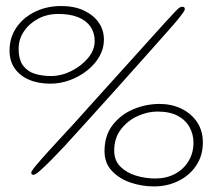

<svg xmlns="http://www.w3.org/2000/svg" viewBox="-20 -624 752 654"><path d="M151.5 -339Q110 -339 78.8 -352.5Q47.5 -366 30 -391.2Q12.5 -416.5 12.5 -451.5Q12.5 -496.5 36.2 -530.8Q60 -565 100 -584.2Q140 -603.5 188.5 -603.5Q232.5 -603.5 265 -588.5Q297.5 -573.5 315.8 -547.8Q334 -522 334 -488.5Q334 -458.5 318.5 -431.5Q303 -404.5 276.8 -383.8Q250.5 -363 218 -351Q185.5 -339 151.5 -339ZM153.5 -365Q188.5 -365 222.8 -382Q257 -399 279.8 -426.2Q302.5 -453.5 302.5 -484Q302.5 -512 288.5 -532.8Q274.5 -553.5 247 -565Q219.5 -576.5 178.5 -576.5Q140.5 -576.5 110 -560.2Q79.5 -544 61.5 -517.2Q43.5 -490.5 43.5 -458.5Q43.5 -420 59.2 -399.8Q75 -379.5 100.2 -372.2Q125.5 -365 153.5 -365ZM508.5 -16Q546.5 -16 575.8 -31.5Q605 -47 622 -74.8Q639 -102.5 639 -138.5Q639 -165.5 626.2 -189.8Q613.5 -214 586.5 -229Q559.5 -244 516 -244Q482.5 -244 448.5 -228.5Q414.5 -213 391.8 -183.2Q369 -153.5 369 -111Q369 -77.5 390 -56.5Q411 -35.5 443 -25.8Q475 -16 508.5 -16ZM504 11Q463.5 11 425 -2Q386.5 -15 361.2 -41.8Q336 -68.5 336 -109Q336 -162.5 363.8 -198.2Q391.5 -234 434.5 -252Q477.5 -270 523.5 -270Q564 -270 597.5 -254Q631 -238 651 -208.5Q671 -179 671 -138.5Q671 -94.5 648.8 -60.8Q626.5 -27 588.5 -8Q550.5 11 504 11ZM94 -28.5Q90.5 -28.5 88.5 -30.2Q86.5 -32 86.5 -36Q86.5 -41 102.8 -60.5Q119 -80 146 -109.8Q173 -139.5 205 -174Q211 -180 231.8 -203Q252.5 -226 283 -260Q313.5 -294 349 -333.2Q384.5 -372.5 420 -411.8Q455.5 -451 486.2 -485.2Q517 -519.5 538.2 -542.8Q559.5 -566 565.5 -572.5Q582.5 -591 588.8 -596Q595 -601 601 -601Q604 -601 606.8 -599.5Q609.5 -598 609.5 -593.5Q609.5 -589 603.5 -580.5Q597.5 -572 587 -559Q576 -545.5 545 -510.5Q514 -475.5 471 -427.2Q428 -379 379.8 -325.2Q331.5 -271.5 285 -220Q238.5 -168.5 201 -127.5Q180.5 -105.5 158 -82.5Q135.5 -59.5 118 -44Q100.5 -28.5 94 -28.5Z"/></svg>

Font: Gluten Thin Thin
Style: Regular
Weight: 250
Version: Version 1.300